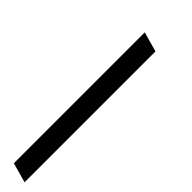

<svg xmlns="http://www.w3.org/2000/svg" viewBox="-71 -167 557 557"><g transform="rotate(-45 207.5 111.5)"><path d="M-99 81 -116 142H421L438 81Z"/></g></svg>

Font: Nyght Serif Bold Italic
Style: Regular
Weight: 700
Italic angle: -16°
Designer: Maksym Kobuzan
Version: Version 0.410;Glyphs 3.1.2 (3151)